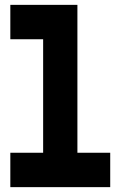

<svg xmlns="http://www.w3.org/2000/svg" viewBox="-20 -770 496 790"><path d="M22.5 0V-141.5H157.5V-608.5H22.5V-750H298.5V-141.5H433.5V0ZM85.5 -71H371H225.5V-679.5H85.5H225.5V-71H85.5Z"/></svg>

Font: Tourney Thin Black
Style: Regular
Weight: 900
Version: Version 1.015